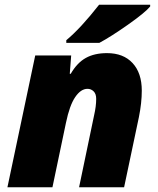

<svg xmlns="http://www.w3.org/2000/svg" viewBox="-20 -786 662 806"><path d="M383.8 -371.1Q383.8 -392.1 373 -402.6Q362.3 -413.1 347.2 -413.1Q319.3 -413.1 295.7 -378.4Q272 -343.8 256.8 -270L200.2 0H11.2L127.9 -553.2H278.8L272.9 -476.1H276.9Q303.7 -522.5 340.1 -542.7Q376.5 -563 429.2 -563Q498 -563 536.6 -521.2Q575.2 -479.5 575.2 -405.8Q575.2 -354 563 -293.9L501 0H312L375 -301.8Q383.8 -339.8 383.8 -371.1ZM258.3 -617.2Q318.4 -667 396 -766.1H610.4V-758.8Q588.4 -732.4 516.8 -682.1Q445.3 -631.8 397 -606H258.3Z"/></svg>

Font: Open Sans Extrabold
Style: Italic
Weight: 800
Italic angle: -12°
Foundry: Ascender Corporation
Version: Version 1.10